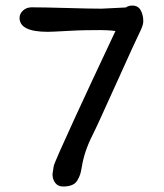

<svg xmlns="http://www.w3.org/2000/svg" viewBox="-20 -680 597 700"><path d="M171.4 -44.9Q171.4 -48.3 175.8 -74.2Q176.8 -80.6 198 -128.7Q219.2 -176.8 251.5 -246.8Q283.7 -316.9 313.5 -380.6Q343.3 -444.3 371.1 -503.4Q398.9 -562.5 400.9 -566.9Q386.7 -568.8 371.8 -569.6Q356.9 -570.3 346.9 -570.3Q336.9 -570.3 318.8 -570.1Q300.8 -569.8 290.5 -569.8Q270.5 -569.8 219.7 -566.9Q168.9 -564 153.8 -564Q51.3 -564 51.3 -614.7Q51.3 -629.9 64 -641.6Q76.7 -653.3 95.2 -653.3Q137.2 -653.3 221.7 -650.9Q306.2 -648.4 350.1 -648.4Q357.4 -648.4 395.5 -650.6Q433.6 -652.8 439 -652.8Q448.7 -659.7 462.4 -659.7Q483.4 -659.7 492.9 -642.6Q502.4 -625.5 502.4 -602.5Q502.4 -590.3 494.1 -572.3Q475.1 -533.7 403.1 -373.8Q331.1 -213.9 316.9 -186.5Q287.1 -127.4 278.3 -71.8Q275.4 -54.2 272.5 -44.9Q269.5 -35.6 262.7 -23.4Q255.9 -11.2 242.7 -5.6Q229.5 0 210 0Q191.4 0 181.4 -13.2Q171.4 -26.4 171.4 -44.9Z"/></svg>

Font: Short Stack
Style: Regular
Weight: 400
Designer: James Grieshaber
Foundry: James Grieshaber
Version: Version 1.002